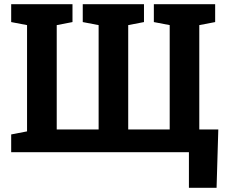

<svg xmlns="http://www.w3.org/2000/svg" viewBox="-20 -731 1081 922"><path d="M887.2 170.9V0H33.7V-85.4L109.9 -100.1V-610.4L33.7 -625V-710.9H328.1V-625L252.4 -610.4V-109.4H453.6V-610.4L377.4 -625V-710.9H671.4V-625L595.7 -610.4V-109.4H794.9V-610.4L718.8 -625V-710.9H1013.2V-625L937 -610.4V-109.4H1028.3L1020 170.9Z"/></svg>

Font: Robotiche
Style: Bold
Weight: 700
Designer: Google
Version: Version 2.001